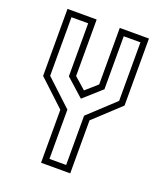

<svg xmlns="http://www.w3.org/2000/svg" viewBox="-131 -787 746 875"><g transform="rotate(20 242.5 -350.0)"><path d="M171.5 0V-257L45 -375V-700H186.5V-426L242.5 -376.5L298.5 -426V-700H440V-375L313 -257V0ZM201.5 -29.5H282.5V-268.5L409.5 -386.5V-670.5H328.5V-413.5L243 -337H241.5L156 -413.5V-670.5H75V-386.5L201.5 -268.5Z"/></g></svg>

Font: Tourney Condensed Light
Style: Regular
Weight: 300
Width: 3
Designer: Tyler Finck
Foundry: Etcetera Type Co
Version: Version 1.010; ttfautohint (v1.8.3)